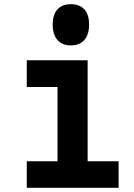

<svg xmlns="http://www.w3.org/2000/svg" viewBox="-20 -898 640 918"><path d="M108 -610H399V-127H547V0H108V-127H255V-482H108ZM319 -681Q277 -681 254.5 -707Q232 -733 232 -780Q232 -828 254.5 -853Q277 -878 319 -878Q361 -878 383.5 -853Q406 -828 406 -780Q406 -733 383.5 -707Q361 -681 319 -681Z"/></svg>

Font: Martian Mono Condensed SemiBold
Style: Regular
Weight: 600
Width: 3
Designer: Roman Shamin
Foundry: Evil Martians
Version: Version 1.000